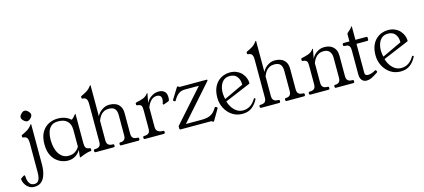

<svg xmlns="http://www.w3.org/2000/svg" viewBox="-162 -1281 4519 2047"><g transform="rotate(-15 2097.5 -258.0)"><path d="M158 -15Q158 11 153 45.5Q148 80 134 112.5Q120 145 93 166.5Q66 188 21 188Q-12 188 -35 174Q-58 160 -71.5 140.5Q-85 121 -91 103.5Q-97 86 -97 80Q-97 75 -96 70Q-95 65 -89 62L-68 48Q-59 42 -56 42Q-46 42 -46 54Q-46 76 -40 100Q-34 124 -18 141.5Q-2 159 27 159Q54 159 68 143.5Q82 128 87 103Q92 78 92 48V-269Q92 -294 89 -311Q86 -328 75 -338.5Q64 -349 40 -351Q29 -352 29 -363V-373Q29 -378 33 -380Q37 -382 42 -384Q71 -397 98.5 -414Q126 -431 148 -462Q152 -467 155 -467H156Q158 -467 158 -466ZM126 -623Q146 -623 165 -603Q185 -584 185 -565Q185 -546 165 -527Q146 -507 126 -507Q108 -507 88 -527Q68 -545 68 -565Q68 -584 88 -603Q107 -623 126 -623Z M577 -291Q577 -353 543.5 -387Q510 -421 442 -421Q392 -421 364.5 -396.5Q337 -372 326 -334Q315 -296 315 -253Q315 -153 354 -95Q393 -37 457 -37Q499 -37 525 -53Q551 -69 563.5 -86Q576 -103 577 -105ZM643 -123Q643 -92 653 -76.5Q663 -61 695 -57Q706 -56 706 -45V-36Q706 -24 692 -24Q679 -24 660 -19Q641 -14 620 -6.5Q599 1 579 10Q578 11 573 11H571Q569 11 569 8Q569 2 572.5 -29Q576 -60 581 -90H586Q584 -81 574.5 -64.5Q565 -48 547 -30.5Q529 -13 501.5 -1Q474 11 435 11Q405 11 371 -1.5Q337 -14 307 -41Q277 -68 258 -112.5Q239 -157 239 -221Q239 -303 268.5 -353.5Q298 -404 345 -427.5Q392 -451 445 -451Q531 -451 588 -400Q601 -408 612 -420Q623 -432 630.5 -441.5Q638 -451 640 -451Q643 -451 643 -449Z M944 -33Q957 -33 957 -20V-13Q957 0 942 0H747Q732 0 732 -13V-20Q732 -33 745 -33H747Q779 -33 795 -47Q811 -61 811 -96V-506Q811 -531 808 -548Q805 -565 794 -575.5Q783 -586 759 -588Q748 -589 748 -600V-610Q748 -615 752 -617Q756 -619 761 -621Q790 -634 817.5 -651Q845 -668 867 -699Q871 -704 874 -704H875Q877 -704 877 -703V-360Q885 -379 904 -400Q923 -421 952 -436Q981 -451 1019 -451Q1052 -451 1082 -439Q1112 -427 1131.5 -398Q1151 -369 1151 -319V-96Q1151 -61 1167.5 -47Q1184 -33 1216 -33H1218Q1231 -33 1231 -20V-13Q1231 0 1218 0H1027Q1014 0 1014 -13V-20Q1014 -33 1027 -33H1030Q1054 -33 1069.5 -47Q1085 -61 1085 -96V-319Q1085 -364 1065 -387.5Q1045 -411 997 -411Q968 -411 944.5 -399Q921 -387 904.5 -364.5Q888 -342 877 -312V-97Q877 -62 893 -47.5Q909 -33 941 -33Z M1291 0Q1276 0 1276 -13V-20Q1276 -33 1289 -33H1291Q1323 -33 1339 -47Q1355 -61 1355 -96V-297Q1355 -322 1352 -336.5Q1349 -351 1338 -358.5Q1327 -366 1303 -368Q1292 -369 1292 -380V-390Q1292 -399 1305 -401Q1334 -406 1371.5 -418.5Q1409 -431 1431 -461Q1435 -466 1438 -466H1439Q1441 -466 1441 -465L1421 -360Q1429 -379 1448 -400Q1467 -421 1496 -436Q1525 -451 1563 -451Q1597 -451 1621.5 -431Q1646 -411 1646 -366Q1646 -342 1643 -333.5Q1640 -325 1632 -322L1585 -305Q1583 -304 1581 -303.5Q1579 -303 1577 -303Q1569 -303 1569 -311Q1569 -313 1569.5 -315Q1570 -317 1571 -319Q1576 -332 1577.5 -343Q1579 -354 1579 -363Q1579 -387 1565.5 -399Q1552 -411 1526 -411Q1504 -411 1484 -399Q1464 -387 1448 -364.5Q1432 -342 1421 -312V-97Q1421 -62 1442 -47.5Q1463 -33 1495 -33H1498Q1511 -33 1511 -20V-13Q1511 0 1496 0Z M2115 -130Q2127 -123 2120 -112L2052 4Q2048 11 2041 11Q2038 11 2036.5 10Q2035 9 2029 4Q2025 1 2021.5 0.5Q2018 0 2013 0H1684Q1671 0 1671 -13V-31Q1671 -39 1673 -41L1991 -399H1838Q1796 -399 1768 -379Q1740 -359 1717 -320L1713 -313Q1709 -306 1706 -305Q1703 -304 1695 -308L1692 -310Q1681 -317 1688 -328L1760 -444Q1764 -451 1771 -451Q1773 -451 1775 -450Q1777 -449 1782 -444Q1785 -441 1789.5 -440.5Q1794 -440 1798 -440H2089Q2095 -440 2095 -433Q2095 -429 2091 -424L1752 -41H1928Q1959 -41 1987.5 -46.5Q2016 -52 2041.5 -69.5Q2067 -87 2089 -123L2092 -128Q2098 -138 2103.5 -135.5Q2109 -133 2111 -132Z M2537 -104Q2513 -55 2471.5 -22Q2430 11 2364 11Q2301 11 2252.5 -21.5Q2204 -54 2176 -107.5Q2148 -161 2148 -224Q2148 -285 2165.5 -328.5Q2183 -372 2212 -399Q2241 -426 2275.5 -438.5Q2310 -451 2343 -451Q2388 -451 2421.5 -435.5Q2455 -420 2476.5 -395.5Q2498 -371 2508.5 -343Q2519 -315 2519 -290Q2519 -288 2518.5 -285.5Q2518 -283 2516 -281.5Q2514 -280 2511 -279L2189 -144L2178 -167L2463 -301L2437 -263Q2444 -295 2437 -330Q2430 -365 2405.5 -389.5Q2381 -414 2333 -414Q2291 -414 2264.5 -390Q2238 -366 2226.5 -328.5Q2215 -291 2216.5 -250.5Q2218 -210 2230 -177L2228 -172Q2237 -133 2258 -99Q2279 -65 2310 -44Q2341 -23 2380 -23Q2423 -23 2458.5 -45Q2494 -67 2522 -115Q2525 -120 2529 -118L2536 -114Q2541 -111 2537 -104Z M2771 -33Q2784 -33 2784 -20V-13Q2784 0 2769 0H2574Q2559 0 2559 -13V-20Q2559 -33 2572 -33H2574Q2606 -33 2622 -47Q2638 -61 2638 -96V-506Q2638 -531 2635 -548Q2632 -565 2621 -575.5Q2610 -586 2586 -588Q2575 -589 2575 -600V-610Q2575 -615 2579 -617Q2583 -619 2588 -621Q2617 -634 2644.5 -651Q2672 -668 2694 -699Q2698 -704 2701 -704H2702Q2704 -704 2704 -703V-360Q2712 -379 2731 -400Q2750 -421 2779 -436Q2808 -451 2846 -451Q2879 -451 2909 -439Q2939 -427 2958.5 -398Q2978 -369 2978 -319V-96Q2978 -61 2994.5 -47Q3011 -33 3043 -33H3045Q3058 -33 3058 -20V-13Q3058 0 3045 0H2854Q2841 0 2841 -13V-20Q2841 -33 2854 -33H2857Q2881 -33 2896.5 -47Q2912 -61 2912 -96V-319Q2912 -364 2892 -387.5Q2872 -411 2824 -411Q2795 -411 2771.5 -399Q2748 -387 2731.5 -364.5Q2715 -342 2704 -312V-97Q2704 -62 2720 -47.5Q2736 -33 2768 -33Z M3118 0Q3103 0 3103 -13V-20Q3103 -33 3116 -33H3118Q3150 -33 3166 -47Q3182 -61 3182 -96V-297Q3182 -322 3179 -336.5Q3176 -351 3165 -358.5Q3154 -366 3130 -368Q3119 -369 3119 -380V-390Q3119 -399 3132 -401Q3161 -406 3198.5 -418.5Q3236 -431 3258 -461Q3262 -466 3265 -466H3266Q3268 -466 3268 -465L3248 -360Q3256 -379 3275 -400Q3294 -421 3323 -436Q3352 -451 3390 -451Q3414 -451 3437.5 -444.5Q3461 -438 3480 -422.5Q3499 -407 3510.5 -382Q3522 -357 3522 -319V-96Q3522 -61 3538.5 -47Q3555 -33 3587 -33H3589Q3602 -33 3602 -20V-13Q3602 0 3589 0H3398Q3385 0 3385 -13V-20Q3385 -33 3398 -33H3401Q3425 -33 3440.5 -47Q3456 -61 3456 -96V-319Q3456 -356 3436 -383.5Q3416 -411 3368 -411Q3339 -411 3315.5 -399Q3292 -387 3275.5 -364.5Q3259 -342 3248 -312V-97Q3248 -62 3264 -47.5Q3280 -33 3312 -33H3315Q3328 -33 3328 -20V-13Q3328 0 3313 0Z M3864 -60Q3866 -56 3866 -52Q3866 -47 3859 -43L3833 -26Q3809 -11 3785.5 0Q3762 11 3733 11Q3713 11 3697.5 1Q3682 -9 3673 -27.5Q3664 -46 3664 -72V-336Q3664 -355 3661 -371Q3658 -387 3645 -397Q3632 -407 3600 -407Q3587 -407 3587 -420V-427Q3587 -440 3600 -440H3664V-519Q3664 -528 3672 -535Q3691 -552 3702 -562Q3713 -572 3724 -588Q3724 -590 3727 -590H3729Q3730 -590 3730 -587V-440H3848Q3862 -440 3862 -427V-409Q3862 -396 3848 -396H3730V-81Q3730 -57 3740.5 -50.5Q3751 -44 3767 -44Q3782 -44 3804 -51Q3826 -58 3840 -67Q3843 -69 3846 -70.5Q3849 -72 3851 -72Q3857 -72 3860 -66Z M4283 -104Q4259 -55 4217.5 -22Q4176 11 4110 11Q4047 11 3998.5 -21.5Q3950 -54 3922 -107.5Q3894 -161 3894 -224Q3894 -285 3911.5 -328.5Q3929 -372 3958 -399Q3987 -426 4021.5 -438.5Q4056 -451 4089 -451Q4134 -451 4167.5 -435.5Q4201 -420 4222.5 -395.5Q4244 -371 4254.5 -343Q4265 -315 4265 -290Q4265 -288 4264.5 -285.5Q4264 -283 4262 -281.5Q4260 -280 4257 -279L3935 -144L3924 -167L4209 -301L4183 -263Q4190 -295 4183 -330Q4176 -365 4151.5 -389.5Q4127 -414 4079 -414Q4037 -414 4010.5 -390Q3984 -366 3972.5 -328.5Q3961 -291 3962.5 -250.5Q3964 -210 3976 -177L3974 -172Q3983 -133 4004 -99Q4025 -65 4056 -44Q4087 -23 4126 -23Q4169 -23 4204.5 -45Q4240 -67 4268 -115Q4271 -120 4275 -118L4282 -114Q4287 -111 4283 -104Z"/></g></svg>

Font: Young Serif Light
Style: Regular
Weight: 300
Designer: Bastien Sozeau
Foundry: NBR — Bastien Sozeau
Version: Version 5.001